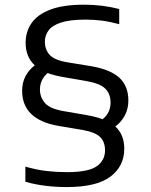

<svg xmlns="http://www.w3.org/2000/svg" viewBox="-20 -768 626 798"><path d="M257.5 9.5Q212.5 9.5 169.2 4.2Q126 -1 85.5 -12.5V-75.5Q132.5 -62 174 -57.2Q215.5 -52.5 258.5 -52.5Q347 -52.5 381.8 -76.8Q416.5 -101 416.5 -143Q416.5 -178.5 396.2 -198.5Q376 -218.5 322.5 -228L221.5 -245Q72 -271.5 72 -391Q72 -455.5 124.5 -496.5Q86.5 -531.5 86.5 -590Q86.5 -636 111 -671.8Q135.5 -707.5 189 -728Q242.5 -748.5 330 -748.5Q406.5 -748.5 475.5 -730.5V-667.5Q437 -678 404 -682.2Q371 -686.5 335 -686.5Q270 -686.5 233.2 -674.2Q196.5 -662 181.5 -641.2Q166.5 -620.5 166.5 -594.5Q166.5 -563.5 185.2 -541.2Q204 -519 257.5 -509.5L361 -492.5Q439 -479 476.2 -444.8Q513.5 -410.5 513.5 -350Q513.5 -316 499.2 -289Q485 -262 459.5 -242Q496.5 -208.5 496.5 -150Q496.5 -77 438.8 -33.8Q381 9.5 257.5 9.5ZM343.5 -289Q379.5 -282.5 406.5 -272.5Q439.5 -299 439.5 -341.5Q439.5 -377.5 418 -399.2Q396.5 -421 339.5 -431L238.5 -448.5Q204.5 -454.5 178 -464.5Q146 -436.5 146 -396Q146 -364.5 166.2 -340.5Q186.5 -316.5 242.5 -306.5Z"/></svg>

Font: Encode Sans Expanded Expanded
Style: Regular
Weight: 400
Width: 7
Designer: Multiple Designers
Foundry: Impallari Type
Version: Version 3.000; ttfautohint (v1.8.3) -l 8 -r 50 -G 200 -x 14 